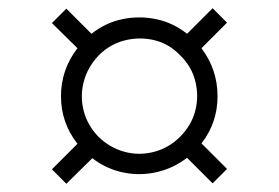

<svg xmlns="http://www.w3.org/2000/svg" viewBox="-20 -543 677 466"><path d="M141 -97 106 -132 168 -194Q128 -245 128 -309.5Q128 -374 168 -426L106 -487L141 -522L202 -461Q236 -488 277 -496.5Q318 -505 359 -496.5Q400 -488 434 -461L496 -523L531 -488L469 -426Q508 -374 508 -309.5Q508 -245 469 -195L531 -133L496 -98L434 -160Q400 -134 359.5 -125Q319 -116 278.5 -124.5Q238 -133 204 -159ZM219 -211Q247 -184 282.5 -174.5Q318 -165 354 -174.5Q390 -184 417 -211Q445 -239 454 -274.5Q463 -310 454 -346Q445 -382 417 -409Q390 -437 354.5 -445.5Q319 -454 283 -445Q247 -436 220 -409Q193 -381 183.5 -345.5Q174 -310 183 -274.5Q192 -239 219 -211Z"/></svg>

Font: Wittgenstein
Style: Italic
Weight: 400
Italic angle: -11°
Designer: Jörg Drees
Foundry: Jörg Drees
Version: Version 1.500